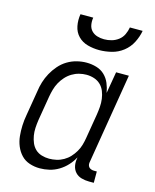

<svg xmlns="http://www.w3.org/2000/svg" viewBox="-113 -816 726 901"><g transform="rotate(15 250.0 -366.0)"><path d="M167 8Q141 8 117 0Q93 -8 76.5 -25.5Q60 -43 50.5 -66Q41 -89 38.5 -114Q36 -139 37 -165Q38 -191 43 -218L63 -338Q66 -361 73 -384Q80 -407 92 -429Q104 -451 121 -470.5Q138 -490 159.5 -503Q181 -516 205 -522Q229 -528 252 -528Q277 -528 300.5 -521Q324 -514 340.5 -498Q357 -482 366 -460.5Q375 -439 379 -415L397 -520H459L387 -84Q385 -76 386 -69Q387 -62 391 -57Q395 -52 402 -49.5Q409 -47 416 -47H430V8H407Q388 8 370 3Q352 -2 340 -15Q328 -28 324.5 -46.5Q321 -65 325 -84V-87Q314 -66 297 -47.5Q280 -29 258.5 -16Q237 -3 213.5 2.5Q190 8 167 8ZM198 -47Q215 -47 233 -51Q251 -55 267.5 -64.5Q284 -74 296.5 -87.5Q309 -101 318.5 -117Q328 -133 333 -150Q338 -167 341 -185L361 -305Q364 -324 365.5 -343.5Q367 -363 364.5 -382Q362 -401 355 -418.5Q348 -436 335 -448.5Q322 -461 304 -467Q286 -473 266 -473Q249 -473 231 -468.5Q213 -464 196.5 -454Q180 -444 167 -429.5Q154 -415 145 -398.5Q136 -382 131 -364Q126 -346 123 -329L103 -209Q100 -189 99 -170Q98 -151 101 -133Q104 -115 111 -98.5Q118 -82 130.5 -70Q143 -58 161 -52.5Q179 -47 198 -47ZM293 -600Q264 -600 236.5 -607.5Q209 -615 190 -634.5Q171 -654 165.5 -682.5Q160 -711 165 -740H227Q224 -722 227 -705Q230 -688 241 -676.5Q252 -665 268 -660Q284 -655 302 -655Q320 -655 338 -660Q356 -665 371 -676.5Q386 -688 394 -705Q402 -722 405 -740H467Q462 -711 447.5 -682.5Q433 -654 408 -634.5Q383 -615 352.5 -607.5Q322 -600 293 -600Z"/></g></svg>

Font: Iosevka Curly Slab Light
Style: Italic
Weight: 300
Italic angle: -9°
Monospace: yes
Designer: Belleve Invis
Foundry: Belleve Invis
Version: Version 22.1.2; ttfautohint (v1.8.4)